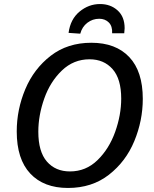

<svg xmlns="http://www.w3.org/2000/svg" viewBox="-20 -922 763 952"><path d="M63 -270Q63 -379 105.5 -480Q148 -581 231.5 -645.5Q315 -710 433 -710Q554 -710 621 -639Q688 -568 688 -432Q688 -324 646 -222.5Q604 -121 520 -55.5Q436 10 317 10Q197 10 130 -61.5Q63 -133 63 -270ZM581 -433Q581 -531 538 -579.5Q495 -628 424 -628Q345 -628 287 -572.5Q229 -517 199.5 -433.5Q170 -350 170 -269Q170 -170 212.5 -121Q255 -72 327 -72Q406 -72 463.5 -128Q521 -184 551 -268Q581 -352 581 -433ZM598 -782Q598 -775 596 -757H536Q538 -792 519.5 -810.5Q501 -829 472 -829Q439 -829 413 -809Q387 -789 378 -755L320 -759Q329 -827 374.5 -864.5Q420 -902 476 -902Q528 -902 563 -870.5Q598 -839 598 -782Z"/></svg>

Font: Bitter Pro Medium
Style: Italic
Weight: 500
Italic angle: -9°
Designer: Sol Matas, and Bitter project Authors
Foundry: Sol Matas
Version: Version 1.010